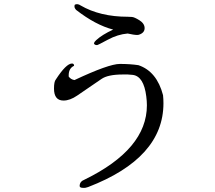

<svg xmlns="http://www.w3.org/2000/svg" viewBox="-20 -844 1040 928"><path d="M340 -457Q322 -460 312 -474Q312 -477 312 -480Q312 -514 338 -526Q338 -537 328 -537Q300 -537 250 -460Q241 -450 241 -416Q241 -358 287 -358Q318 -358 353 -382Q440 -441 470 -462Q501 -484 574 -484Q597 -485 622 -482Q675 -475 687 -378Q690 -355 690 -335Q690 -123 389 24Q365 33 365 55Q365 64 382 64Q393 65 406 60Q770 -80 770 -345Q770 -365 768 -384Q738 -499 649 -529Q609 -535 559 -535Q506 -535 340 -457ZM651 -676Q679 -685 679 -708Q679 -730 654 -746Q630 -761 618 -762Q606 -763 598 -763Q463 -763 369 -818Q356 -827 343 -822Q340 -821 340 -814Q339 -806 348 -796Q442 -723 527 -701Q473 -676 445 -650Q436 -642 434 -635Q436 -626 449 -626Q453 -626 501 -652Q549 -678 597 -682Q630 -675 639 -675Q648 -675 651 -676Z"/></svg>

Font: Sawarabi Mincho
Style: Regular
Weight: 400
Version: Version 1.082; ttfautohint (v1.8.4.7-5d5b)